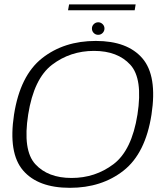

<svg xmlns="http://www.w3.org/2000/svg" viewBox="-20 -872 783 896"><path d="M306 4.5Q454.5 4.5 556.8 -76Q659 -156.5 687 -337.5Q714.5 -518 644.8 -599.5Q575 -681 427 -681Q278.5 -681 176.2 -600.2Q74 -519.5 45.5 -337.5Q18 -157.5 87.8 -76.5Q157.5 4.5 306 4.5ZM314 -41.5Q203.5 -41.5 144.5 -106.2Q85.5 -171 111.5 -337.5Q138 -505 223 -569.8Q308 -634.5 418.5 -634.5Q529 -634.5 588.2 -569.8Q647.5 -505 621.5 -337.5Q595 -170.5 509.8 -106Q424.5 -41.5 314 -41.5ZM438 -709.5Q450.5 -709.5 459 -718.2Q467.5 -727 467.5 -739Q467.5 -751 458.8 -759.5Q450 -768 438.5 -768Q426.5 -768 417.8 -759.5Q409 -751 409 -739Q409 -726.5 417.5 -718Q426 -709.5 438 -709.5ZM297.5 -824H608.5L613 -851.5H302.5Z"/></svg>

Font: Anybody SemiExpanded Light
Style: Italic
Weight: 300
Width: 6
Italic angle: -10°
Version: Version 1.113;gftools[0.9.25]